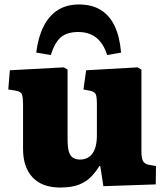

<svg xmlns="http://www.w3.org/2000/svg" viewBox="-20 -824 740 858"><path d="M249 14Q168 14 125.5 -31.5Q83 -77 83 -158V-358Q83 -387 78.5 -401Q74 -415 50 -419L17 -424L24 -510L265 -523L282 -513V-201Q282 -167 287.5 -147.5Q293 -128 305.5 -119.5Q318 -111 338 -111Q362 -111 379 -123.5Q396 -136 404.5 -160Q413 -184 413 -219V-359Q413 -394 407 -404.5Q401 -415 380 -419L353 -424L365 -510L595 -523L612 -513V-148Q612 -117 619 -104.5Q626 -92 643 -88L677 -82L676 0L442 8L428 -82H424Q408 -56 387.5 -34.5Q367 -13 334.5 0.5Q302 14 249 14ZM333 -804Q390 -804 429.5 -780Q469 -756 492 -708.5Q515 -661 521 -589L459 -578Q446 -618 426 -640.5Q406 -663 382 -672Q358 -681 330 -681Q279 -681 251.5 -657Q224 -633 207 -578L142 -589Q150 -656 174 -704.5Q198 -753 237.5 -778.5Q277 -804 333 -804Z"/></svg>

Font: Literata 18pt ExtraBold
Style: Regular
Weight: 800
Designer: Latin by Veronika Burian and Jose Scaglione. Greek by Irene Vlachou. Cyrillic by Vera Evstafieva.
Foundry: TypeTogether
Version: Version 3.103;gftools[0.9.29]